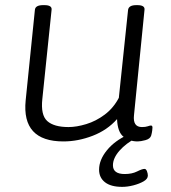

<svg xmlns="http://www.w3.org/2000/svg" viewBox="-20 -545 665 748"><path d="M227 6Q64 6 80 -154L116 -507Q118 -525 148 -525H153Q183 -525 181 -507L145 -160Q138 -97 164 -73.5Q190 -50 247 -50Q278 -50 316 -61.5Q354 -73 388 -98.5Q422 -124 443 -164L479 -507Q482 -525 511 -525H515Q545 -525 543 -507L502 -96Q497 -50 533 -50Q547 -50 555.5 -53Q564 -56 568 -56Q574 -56 574 -48Q574 -45 573 -36.5Q572 -28 569 -17Q565 -4 546.5 1Q528 6 516 6Q485 6 461.5 -12Q438 -30 436 -81Q398 -38 341 -16Q284 6 227 6ZM456 183Q412 183 389 165Q366 147 366 116Q366 78 396.5 40.5Q427 3 480 -21L513 -9Q471 13 445.5 42Q420 71 420 99Q420 133 466 133Q494 133 514 123Q534 113 543 113Q549 113 552.5 122Q556 131 556 139Q556 152 539.5 161.5Q523 171 500 177Q477 183 456 183Z"/></svg>

Font: Asap Semi Expanded Semi Expanded Light
Style: Italic
Weight: 300
Width: 6
Italic angle: -6°
Designer: Pablo Cosgaya
Foundry: Omnibus-Type
Version: Version 3.001; ttfautohint (v1.8.4.7-5d5b)